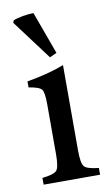

<svg xmlns="http://www.w3.org/2000/svg" viewBox="-80 -715 432 757"><g transform="rotate(-10 136.5 -336.5)"><path d="M172 -503 144 -490 25 -649 28 -658Q36 -663 67 -669Q93 -673 106 -673Q108 -673 110 -673ZM258 0H32V-27Q79 -32 90 -45Q101 -58 101 -110V-308Q101 -357 92 -369Q83 -381 40 -388V-412Q128 -427 189 -451V-110Q189 -58 200 -45Q210 -32 258 -27Z"/></g></svg>

Font: Shafarik
Style: Regular
Weight: 400
Version: Version 1.001; ttfautohint (v1.8.4.7-5d5b)